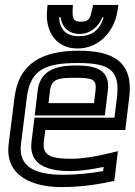

<svg xmlns="http://www.w3.org/2000/svg" viewBox="-20 -725 547 780"><path d="M301 -519C159 -519 57 -474 39 -329L15 -138C0 -11 111 35 229 35C293 35 358 28 424 14L444 10L447 -10L455 -79L459 -111L427 -103C364 -88 313 -80 271 -80C190 -80 151 -91 158 -149L164 -197H464H489L492 -222L505 -329C523 -473 440 -519 301 -519ZM295 -469C422 -469 469 -443 455 -329L445 -247H145H120L117 -222L108 -149C96 -53 177 -30 265 -30C303 -30 349 -36 401 -47L399 -30C343 -20 289 -15 235 -15C127 -15 54 -45 65 -138L89 -329C103 -442 164 -469 295 -469ZM286 -409C354 -409 374 -404 368 -357L362 -306H177L183 -357C189 -404 215 -409 286 -409ZM292 -459C216 -459 144 -445 133 -357L124 -281L121 -256H146H381H406L409 -281L418 -357C429 -442 367 -459 292 -459ZM435 -705H381H358L353 -682C346 -645 337 -637 309 -637C281 -637 274 -645 275 -682L276 -705H253H199H173L171 -679C164 -597 208 -528 295 -528C382 -528 444 -597 457 -679L461 -705H435ZM401 -655C387 -605 355 -578 301 -578C248 -578 223 -605 220 -655H226C232 -614 260 -587 303 -587C345 -587 379 -614 396 -655H401Z"/></svg>

Font: Gamestation Display Outline
Style: Italic
Weight: 400
Designer: Jonas Hecksher
Foundry: Jonas Hecksher, Playtypeª, e-types AS
Version: Version 1.003